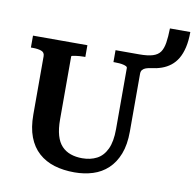

<svg xmlns="http://www.w3.org/2000/svg" viewBox="-95 -982 1108 1095"><g transform="rotate(10 459.5 -434.5)"><path d="M119 -267V-605Q119 -627 99.5 -634Q80 -641 50 -641H39V-710H354V-642H344Q333 -642 320.5 -641Q308 -640 297.5 -638.5Q287 -637 280.5 -635.5Q274 -634 274 -631V-267Q274 -212 285 -174Q296 -136 317.5 -113.5Q339 -91 369 -80.5Q399 -70 436 -70Q484 -70 520.5 -89Q557 -108 577.5 -151.5Q598 -195 598 -267V-622Q598 -627 591.5 -630.5Q585 -634 574.5 -636.5Q564 -639 551.5 -640Q539 -641 526 -641H517V-710H654Q703 -710 732 -719Q761 -728 775 -748Q789 -768 794.5 -802Q800 -836 801 -886H919Q919 -835 910 -796.5Q901 -758 885 -731Q869 -704 846 -686Q823 -668 794.5 -658Q766 -648 733 -644Q717 -642 704.5 -637.5Q692 -633 685 -624.5Q678 -616 678 -602V-267Q678 -191 657 -137Q636 -83 599 -48.5Q562 -14 512.5 1.5Q463 17 406 17Q342 17 289.5 1Q237 -15 198.5 -49.5Q160 -84 139.5 -138Q119 -192 119 -267Z"/></g></svg>

Font: Roboto Serif SemiBold
Style: Regular
Weight: 600
Designer: Greg Gazdowicz
Foundry: Commercial Type
Version: Version 1.008